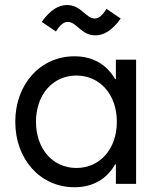

<svg xmlns="http://www.w3.org/2000/svg" viewBox="-20 -746 638 779"><path d="M290 -64.5C193.4 -64.5 126 -142.6 126 -252C126 -361.3 193.4 -439.5 290 -439.5C385.7 -439.5 454.1 -362.3 454.1 -252C454.1 -141.6 385.7 -64.5 290 -64.5ZM532.2 0V-503.9H450.2V-424.8H447.3C412.6 -484.9 356.4 -517.6 282.2 -517.6C142.6 -517.6 42 -403.3 42 -252C42 -100.6 142.6 13.7 282.2 13.7C356.4 13.7 412.6 -19 447.3 -79.1H450.2V0ZM367.2 -602.5C402.3 -602.5 436.5 -624 469.7 -670.9L412.1 -710C395.5 -683.6 380.9 -670.9 364.3 -670.9C328.1 -670.9 309.6 -725.6 252 -725.6C216.8 -725.6 183.6 -705.1 149.4 -657.2L207 -618.2C223.6 -644.5 238.3 -657.2 254.9 -657.2C291 -657.2 309.6 -602.5 367.2 -602.5Z"/></svg>

Font: Wanted Sans
Style: Regular
Weight: 400
Designer: Original Design by Kil Hyung-jin and Kang Hanbin, Wanted Lab, Inc; Hangeul from Source Han Sans by Jang Soo-young and Ka
Foundry: Wanted Lab, Inc.
Version: Version 1.001;Glyphs 3.2 (3227)